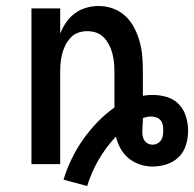

<svg xmlns="http://www.w3.org/2000/svg" viewBox="-20 -548 648 641"><path d="M271 73 192 52Q203 16 219.5 -18Q236 -52 257.5 -82.5Q279 -113 305 -140Q331 -167 362 -189V-310Q362 -325 360.5 -340Q359 -355 355 -370Q351 -385 344 -398.5Q337 -412 326.5 -423Q316 -434 301.5 -439Q287 -444 271 -444Q256 -444 241.5 -439Q227 -434 216.5 -423Q206 -412 199 -398.5Q192 -385 188 -370Q184 -355 182.5 -340Q181 -325 181 -310V0H85V-520H181V-436Q189 -456 201 -473.5Q213 -491 230 -503.5Q247 -516 267.5 -522Q288 -528 309 -528Q334 -528 357.5 -519.5Q381 -511 399 -494Q417 -477 428.5 -454.5Q440 -432 446.5 -408Q453 -384 455 -359.5Q457 -335 457 -310V-228Q466 -230 474 -230.5Q482 -231 490 -231Q514 -231 537.5 -224Q561 -217 577.5 -199.5Q594 -182 601 -158.5Q608 -135 608 -112Q608 -88 601 -64.5Q594 -41 577 -24Q560 -7 536.5 0.5Q513 8 489 8Q468 8 447 1Q426 -6 409.5 -19.5Q393 -33 382.5 -52Q372 -71 367 -92Q334 -57 309.5 -15Q285 27 271 73ZM489 -65Q498 -65 505.5 -69Q513 -73 517.5 -79.5Q522 -86 523.5 -94.5Q525 -103 525 -112Q525 -121 523.5 -130Q522 -139 516.5 -146Q511 -153 502 -156Q493 -159 484 -159Q477 -159 470.5 -157.5Q464 -156 457 -154V-151Q457 -140 456 -129.5Q455 -119 455 -109Q455 -101 456.5 -93Q458 -85 462.5 -78.5Q467 -72 474 -68.5Q481 -65 489 -65Z"/></svg>

Font: Iosevka Aile Medium
Style: Regular
Weight: 500
Designer: Belleve Invis
Foundry: Belleve Invis
Version: Version 27.3.5; ttfautohint (v1.8.4)